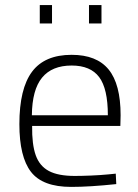

<svg xmlns="http://www.w3.org/2000/svg" viewBox="-20 -724 543 753"><path d="M56 0ZM56 -237Q56 -376 105.5 -442.5Q155 -509 261 -509Q359 -509 406 -451.5Q453 -394 453 -272L452 -230H106Q105 -158 120 -115.5Q135 -73 171.5 -53.5Q208 -34 273 -34Q300 -34 336.5 -35.5Q373 -37 404 -40L434 -43L436 -2Q332 9 259 9Q147 9 101.5 -50Q56 -109 56 -237ZM403 -272Q403 -376 369 -421.5Q335 -467 261 -467Q184 -467 145 -419.5Q106 -372 105 -272ZM136 -704H184V-632H136ZM329 -704H378V-632H329Z"/></svg>

Font: Cairo Light
Style: Regular
Weight: 300
Designer: Mohamed Gaber, the designers of Titillium
Foundry: Kief Type Foundry
Version: Version 2.009; ttfautohint (v1.5.33-1714) -l 8 -r 50 -G 200 